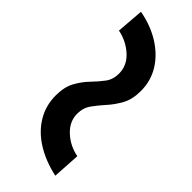

<svg xmlns="http://www.w3.org/2000/svg" viewBox="-10 -596 581 581"><g transform="rotate(-45 280.5 -306.0)"><path d="M111.3 -216.8 22.5 -222.2Q33.7 -273.9 57.9 -312.5Q82 -351.1 117.2 -372.1Q152.3 -393.1 195.3 -393.1Q231.9 -393.1 256.1 -379.6Q280.3 -366.2 298.3 -348.6Q316.4 -331.1 334.2 -317.6Q352.1 -304.2 377 -304.2Q412.1 -304.2 437 -331.8Q461.9 -359.4 469.2 -396.5L556.6 -389.6Q547.4 -339.4 523.2 -301Q499 -262.7 464.4 -241.5Q429.7 -220.2 386.7 -220.2Q351.1 -220.2 326.7 -233.6Q302.2 -247.1 283.4 -264.2Q264.6 -281.2 245.8 -294.7Q227.1 -308.1 202.1 -308.1Q168.9 -308.1 143.8 -281.2Q118.7 -254.4 111.3 -216.8Z"/></g></svg>

Font: Reddit Sans Medium
Style: Italic
Weight: 500
Italic angle: -11.25°
Designer: Stephen Hutchings
Version: Version 1.013